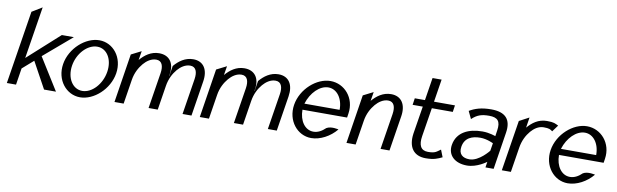

<svg xmlns="http://www.w3.org/2000/svg" viewBox="-43 -1077 4902 1525"><g transform="rotate(10 2408.0 -315.0)"><path d="M30 0H104L125 -134L214 -212L330 0H426L265 -258L491 -451H394L139 -221L206 -641L124 -591Z M444 -226C423 -95 510 11 621 11C732 11 851 -95 872 -226C893 -357 807 -462 696 -462C585 -462 465 -357 444 -226ZM516 -226C532 -328 610 -409 688 -409C766 -409 816 -328 800 -226C784 -124 708 -42 630 -42C552 -42 500 -124 516 -226Z M898 0H972L1003 -196C1012 -255 1038 -301 1066 -334C1091 -363 1126 -389 1167 -389C1214 -389 1228 -347 1219 -289L1173 0H1245H1247L1278 -196C1287 -255 1312 -301 1340 -334C1365 -363 1400 -389 1441 -389C1488 -389 1502 -347 1493 -289L1447 0H1519L1564 -284C1579 -379 1540 -443 1456 -443C1390 -443 1341 -405 1304 -362L1291 -280L1289 -279L1292 -295C1306 -383 1265 -443 1181 -443C1115 -443 1066 -405 1029 -362L1041 -435L960 -394Z M1586 0H1660L1691 -196C1700 -255 1726 -301 1754 -334C1779 -363 1814 -389 1855 -389C1902 -389 1916 -347 1907 -289L1861 0H1933H1935L1966 -196C1975 -255 2000 -301 2028 -334C2053 -363 2088 -389 2129 -389C2176 -389 2190 -347 2181 -289L2135 0H2207L2252 -284C2267 -379 2228 -443 2144 -443C2078 -443 2029 -405 1992 -362L1979 -280L1977 -279L1980 -295C1994 -383 1953 -443 1869 -443C1803 -443 1754 -405 1717 -362L1729 -435L1648 -394Z M2307 -226C2286 -95 2374 11 2485 11C2558 11 2636 -31 2688 -94C2688 -94 2628 -110 2591 -88C2561 -59 2529 -42 2494 -42C2426 -42 2379 -109 2379 -199H2739L2744 -232C2764 -360 2673 -462 2560 -462C2449 -462 2328 -357 2307 -226ZM2386 -249C2414 -341 2483 -409 2552 -409C2621 -409 2671 -341 2670 -249Z M2769 0H2843L2874 -196C2883 -255 2909 -301 2937 -334C2962 -363 2997 -389 3038 -389C3085 -389 3099 -347 3090 -289L3044 0H3116L3161 -284C3176 -379 3136 -443 3052 -443C2986 -443 2937 -405 2900 -362L2912 -435L2831 -394Z M3234 -389H3316L3280 -165C3264 -52 3314 11 3409 11C3477 11 3505 -3 3541 -20L3518 -78C3485 -55 3477 -42 3418 -42C3360 -42 3340 -84 3352 -158L3389 -389H3558L3566 -443H3397L3426 -626H3353L3324 -443H3242Z M3596 -129C3583 -44 3645 11 3742 11C3823 11 3897 -46 3897 -46L3890 0H3956L4003 -299C4021 -410 3969 -462 3856 -462C3776 -462 3726 -445 3681 -419L3710 -358C3752 -398 3789 -409 3848 -409C3917 -409 3943 -381 3931 -305L3924 -258C3924 -258 3875 -277 3818 -277C3709 -277 3613 -236 3596 -129ZM3673 -129C3685 -204 3746 -225 3810 -225C3864 -225 3915 -199 3915 -199L3905 -137C3905 -137 3831 -41 3753 -41C3698 -41 3663 -68 3673 -129Z M4022 0H4095L4127 -201C4136 -260 4161 -306 4189 -339C4214 -368 4248 -394 4291 -394C4336 -394 4346 -387 4362 -374L4401 -427C4375 -439 4366 -448 4308 -448C4238 -448 4190 -410 4153 -367L4166 -451L4087 -409Z M4376 -226C4355 -95 4443 11 4554 11C4627 11 4705 -31 4757 -94C4757 -94 4697 -110 4660 -88C4630 -59 4598 -42 4563 -42C4495 -42 4448 -109 4448 -199H4808L4813 -232C4833 -360 4742 -462 4629 -462C4518 -462 4397 -357 4376 -226ZM4455 -249C4483 -341 4552 -409 4621 -409C4690 -409 4740 -341 4739 -249Z"/></g></svg>

Font: Charger Sport
Style: DfNrwObl
Weight: 400
Designer: Jasper
Foundry: Cannot Into Space Fonts
Version: Version 1.1